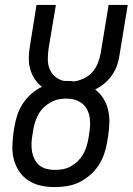

<svg xmlns="http://www.w3.org/2000/svg" viewBox="-20 -755 541 783"><path d="M202 8Q174 8 146.5 2Q119 -4 96.5 -18.5Q74 -33 59 -55Q44 -77 37 -103Q30 -129 30.5 -157.5Q31 -186 35 -214L39 -239Q43 -263 51 -287Q59 -311 73.5 -333Q88 -355 108 -372.5Q128 -390 151 -401Q133 -415 121 -433.5Q109 -452 103 -474Q97 -496 97.5 -519.5Q98 -543 102 -567L129 -735H208L178 -556Q175 -534 175 -513Q175 -492 182.5 -473.5Q190 -455 205.5 -442Q221 -429 241 -425Q244 -425 247.5 -425Q251 -425 254 -425Q261 -425 268 -424.5Q275 -424 282 -423Q303 -426 323 -435.5Q343 -445 357.5 -462Q372 -479 379.5 -499Q387 -519 391 -540L423 -735H501L467 -528Q464 -507 456.5 -486.5Q449 -466 436 -447.5Q423 -429 405.5 -414.5Q388 -400 368 -390Q388 -375 401.5 -353.5Q415 -332 421 -306.5Q427 -281 426 -254Q425 -227 421 -200L417 -176Q413 -151 404.5 -126.5Q396 -102 381.5 -80Q367 -58 346 -40Q325 -22 301.5 -11Q278 0 252.5 4Q227 8 202 8ZM204 -62Q220 -62 236.5 -65Q253 -68 268.5 -76.5Q284 -85 296.5 -97Q309 -109 318 -124Q327 -139 332 -155Q337 -171 340 -187L344 -212Q347 -229 347.5 -246.5Q348 -264 345 -280Q342 -296 334 -310.5Q326 -325 313 -334.5Q300 -344 284 -348.5Q268 -353 250 -353Q234 -353 217.5 -349.5Q201 -346 186 -337.5Q171 -329 158.5 -317Q146 -305 137.5 -290Q129 -275 124 -259.5Q119 -244 116 -228L112 -203Q109 -186 108.5 -168.5Q108 -151 111 -135Q114 -119 121.5 -104.5Q129 -90 141.5 -80Q154 -70 170.5 -66Q187 -62 204 -62Q204 -62 204 -62Q204 -62 204 -62Z"/></svg>

Font: Iosevka Curly Oblique
Style: Regular
Weight: 400
Italic angle: -9°
Monospace: yes
Designer: Belleve Invis
Foundry: Belleve Invis
Version: Version 11.1.0; ttfautohint (v1.8.3)